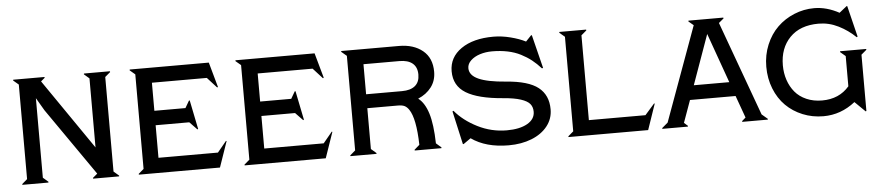

<svg xmlns="http://www.w3.org/2000/svg" viewBox="-42 -982 5857 1274"><g transform="rotate(-5 2886.0 -345.0)"><path d="M205.1 -564.9V-35.2L240.2 -4.9L238.8 0H65.9L64.9 -4.9L100.1 -35.2V-665L64.9 -694.8L65.9 -700.2H273.9L274.9 -694.8L249 -672.9L570.8 -205.1V-665L536.1 -694.8L537.1 -700.2H710L710.9 -694.8L675.8 -665V-35.2L710.9 -4.9L710 0H537.1L536.1 -4.9L566.9 -30.8L254.9 -480Z M1437 -172.9 1440.9 -170.9 1381.8 0H841.8L840.8 -4.9L876 -35.2V-665L840.8 -694.8L841.8 -700.2H1368.7L1415 -534.2L1409.7 -530.8L1346.7 -600.1H981V-413.1H1188L1215.8 -460.9H1220.7L1259.8 -268.1L1254.9 -265.1L1205.1 -316.9H981V-100.1H1377Z M2141.6 -172.9 2145.5 -170.9 2086.4 0H1546.4L1545.4 -4.9L1580.6 -35.2V-665L1545.4 -694.8L1546.4 -700.2H2073.2L2119.6 -534.2L2114.3 -530.8L2051.3 -600.1H1685.5V-413.1H1892.6L1920.4 -460.9H1925.3L1964.4 -268.1L1959.5 -265.1L1909.7 -316.9H1685.5V-100.1H2081.5Z M2628.9 -600.1H2390.1V-399.9H2628.9Q2686.5 -399.9 2716.8 -425.3Q2747.1 -450.7 2747.1 -500Q2747.1 -549.3 2716.8 -574.7Q2686.5 -600.1 2628.9 -600.1ZM2593.3 -307.1H2390.1V-35.2L2425.3 -4.9L2423.8 0H2251L2250 -4.9L2285.2 -35.2V-665L2250 -694.8L2251 -700.2H2635.3Q2732.4 -700.2 2792.7 -650.9Q2853 -601.6 2853 -509.8Q2853 -450.2 2820.1 -407Q2787.1 -363.8 2731.9 -340.8Q2774.9 -308.1 2797.6 -235.1Q2820.3 -162.1 2823.2 -35.2L2857.9 -4.9L2856.9 0H2679.2L2678.2 -4.9L2712.9 -35.2Q2708.5 -211.4 2667 -272Q2654.3 -291 2638.4 -299.1Q2622.6 -307.1 2593.3 -307.1Z M2958 -240.2Q3014.6 -172.4 3106.2 -126.2Q3197.8 -80.1 3299.8 -80.1Q3386.2 -80.1 3437 -109.1Q3487.8 -138.2 3487.8 -188Q3487.8 -219.2 3470.7 -240Q3453.6 -260.7 3410.2 -274.9Q3366.7 -289.1 3293 -294.9Q3128.4 -308.1 3048.6 -356.7Q2968.8 -405.3 2968.8 -502Q2968.8 -595.2 3049.3 -651.1Q3129.9 -707 3264.2 -707Q3319.3 -707 3377.9 -692.1Q3436.5 -677.2 3478 -655.8L3515.1 -694.8L3520 -693.8L3575.2 -472.2L3567.9 -469.2Q3538.1 -502.4 3507.1 -526.9Q3476.1 -551.3 3437.5 -571Q3398.9 -590.8 3351.1 -600.8Q3303.2 -610.8 3247.1 -610.8Q3204.1 -610.8 3166.5 -598.9Q3128.9 -586.9 3105 -564.2Q3081.1 -541.5 3081.1 -513.2Q3081.1 -465.8 3140.6 -439Q3200.2 -412.1 3321.8 -402.8Q3470.7 -391.6 3535.9 -340.1Q3601.1 -288.6 3601.1 -193.8Q3601.1 -130.9 3562.5 -82Q3523.9 -33.2 3456.5 -6.6Q3389.2 20 3304.2 20Q3152.3 20 3055.2 -48.8L3005.9 -14.2L3001 -15.1L2951.2 -236.8Z M4288.6 -172.9 4292.5 -170.9 4233.9 0H3703.6L3702.6 -4.9L3737.8 -35.2V-665L3702.6 -694.8L3703.6 -700.2H3881.8L3882.8 -694.8L3847.7 -665V-100.1H4224.6Z M5031.7 -4.9 5030.8 0H4860.8L4859.9 -4.9L4884.8 -26.9L4831.5 -174.8H4527.8L4474.6 -26.9L4499.5 -4.9L4498.5 0H4328.6L4327.6 -4.9L4366.7 -38.1L4595.7 -667L4562.5 -694.8L4563.5 -700.2H4795.4L4796.9 -694.8L4763.7 -667L4992.7 -38.1ZM4679.7 -601.1 4561.5 -270H4797.9Z M5161.6 -350.1Q5161.6 -297.9 5177 -252Q5192.4 -206.1 5221.7 -170.9Q5251 -135.7 5297.4 -115.5Q5343.8 -95.2 5401.4 -95.2Q5515.1 -95.2 5582.5 -173.8V-375L5547.4 -404.8L5548.3 -410.2H5721.7L5722.7 -404.8L5687.5 -375V0L5682.6 2L5613.3 -65.9Q5517.6 9.8 5401.4 9.8Q5327.6 9.8 5263.2 -16.6Q5198.7 -43 5151.9 -89.6Q5105 -136.2 5078.1 -203.9Q5051.3 -271.5 5051.3 -350.1Q5051.3 -428.2 5079.6 -496.1Q5107.9 -564 5155.8 -610.6Q5203.6 -657.2 5267.6 -683.6Q5331.5 -710 5401.4 -710Q5484.4 -710 5568.4 -664.1L5567.4 -665L5617.7 -705.1L5621.6 -704.1L5672.4 -497.1L5666.5 -493.2Q5616.2 -542 5553.2 -573.5Q5490.2 -605 5421.4 -605Q5298.3 -605 5230 -534.7Q5161.6 -464.4 5161.6 -350.1Z"/></g></svg>

Font: Tiffany Gothic CC
Style: Regular
Weight: 400
Designer: indestructible type*
Foundry: Cowboy Collective
Version: Version 1.000